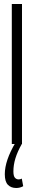

<svg xmlns="http://www.w3.org/2000/svg" viewBox="-20 -720 169 960"><path d="M39 0V-700H90V0ZM61 220Q35 220 19.5 204Q4 188 4 151Q4 83 58 -8L89 0Q67 39 57 72Q47 105 47 137Q47 160 54.5 168.5Q62 177 73 177Q82 177 89 173L96 211Q80 220 61 220Z"/></svg>

Font: Georama Extra Condensed Light
Style: Regular
Weight: 300
Width: 2
Designer: Jean-Baptiste Levee
Foundry: Production Type
Version: Version 1.000